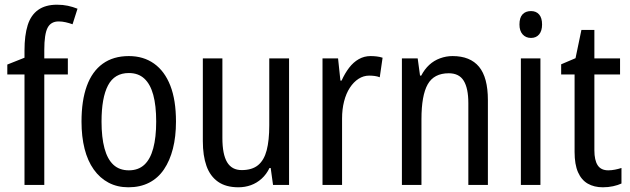

<svg xmlns="http://www.w3.org/2000/svg" viewBox="-20 -785 2675 815"><path d="M268 -469H168V0H84V-469H11V-511L84 -540V-571Q84 -635 97.5 -678Q111 -721 142 -743Q173 -765 222 -765Q247 -765 268 -760.5Q289 -756 309 -748L288 -682Q274 -687 259 -690.5Q244 -694 229 -694Q196 -694 182 -667Q168 -640 168 -573V-537H268Z M727 -269Q727 -205 714 -154Q701 -103 676 -66Q651 -29 613 -9.5Q575 10 525 10Q478 10 441 -9.5Q404 -29 378 -65.5Q352 -102 339 -153.5Q326 -205 326 -269Q326 -358 348.5 -420Q371 -482 416 -514.5Q461 -547 527 -547Q589 -547 634 -515Q679 -483 703 -421.5Q727 -360 727 -269ZM411 -269Q411 -202 423.5 -155.5Q436 -109 461.5 -85.5Q487 -62 527 -62Q567 -62 592.5 -85.5Q618 -109 630.5 -155.5Q643 -202 643 -269Q643 -337 630.5 -382.5Q618 -428 592.5 -451.5Q567 -475 527 -475Q466 -475 438.5 -422.5Q411 -370 411 -269Z M1207 -537V0H1139L1129 -72H1124Q1111 -45 1090.5 -26.5Q1070 -8 1045 1Q1020 10 992 10Q939 10 905.5 -13.5Q872 -37 856.5 -80.5Q841 -124 841 -186V-537H924V-199Q924 -130 944 -96.5Q964 -63 1006 -63Q1050 -63 1075.5 -84Q1101 -105 1112 -147Q1123 -189 1123 -253V-537Z M1553 -547Q1565 -547 1578.5 -545.5Q1592 -544 1604 -540L1592 -457Q1582 -461 1570.5 -462.5Q1559 -464 1547 -464Q1523 -464 1502 -450.5Q1481 -437 1465 -412.5Q1449 -388 1440.5 -354.5Q1432 -321 1432 -282V0H1349V-537H1415L1425 -443H1430Q1444 -474 1462 -497.5Q1480 -521 1503 -534Q1526 -547 1553 -547Z M1901 -547Q1976 -547 2013.5 -501.5Q2051 -456 2051 -360V0H1968V-347Q1968 -410 1948.5 -442Q1929 -474 1885 -474Q1822 -474 1795.5 -427Q1769 -380 1769 -279V0H1686V-537H1753L1763 -464H1768Q1782 -491 1802 -509.5Q1822 -528 1848 -537.5Q1874 -547 1901 -547Z M2274 -537V0H2191V-537ZM2234 -738Q2256 -738 2268.5 -723.5Q2281 -709 2281 -681Q2281 -654 2268.5 -639Q2256 -624 2234 -624Q2212 -624 2198.5 -639Q2185 -654 2185 -681Q2185 -710 2198 -724Q2211 -738 2234 -738Z M2562 -62Q2576 -62 2591 -65Q2606 -68 2618 -72V-6Q2603 1 2582.5 5.5Q2562 10 2539 10Q2502 10 2475 -5.5Q2448 -21 2433.5 -54Q2419 -87 2419 -140V-469H2362V-512L2423 -538L2448 -658H2503V-537H2612V-469H2503V-147Q2503 -105 2517 -83.5Q2531 -62 2562 -62Z"/></svg>

Font: Noto Sans Arabic Condensed
Style: Regular
Weight: 400
Width: 3
Designer: Monotype Design Team, Nadine Chahine, Nizar Qandah and Khaled Hosny
Foundry: Monotype Imaging Inc.
Version: Version 2.012